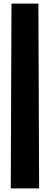

<svg xmlns="http://www.w3.org/2000/svg" viewBox="-20 -930 278 1070"><path d="M44 -910H194L198 120H40Z"/></svg>

Font: Big Shoulders Stencil Text Black
Style: Regular
Weight: 900
Designer: Patric King
Foundry: XO Type Co
Version: Version 1.000